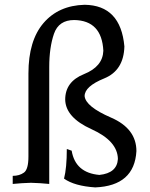

<svg xmlns="http://www.w3.org/2000/svg" viewBox="-20 -777 634 811"><path d="M382.3 14.6Q294.4 8.8 250.5 -22.5Q262.2 -67.9 262.2 -147.5L282.7 -140.6Q298.3 -46.9 399.9 -38.1Q474.6 -45.9 478 -105.5Q476.6 -181.6 366.7 -231.2Q256.8 -280.8 255.4 -356.4Q255.4 -432.1 334.7 -463.9Q414.1 -495.6 416.5 -562.5Q410.2 -690.4 293.5 -692.4Q228 -692.4 208 -634.3Q188 -576.2 188 -494.1V0Q149.4 -3.9 110.8 -4.9Q72.3 -3.9 33.7 0V-34.2Q62 -34.2 81.1 -47.9Q100.1 -61.5 100.1 -116.2V-466.8Q100.1 -605.5 163.8 -679.7Q227.5 -753.9 337.4 -756.8Q489.7 -754.9 505.4 -581.1Q502.9 -479.5 420.2 -445.8Q337.4 -412.1 337.4 -371.1Q341.8 -326.7 449 -280.3Q556.2 -233.9 556.2 -138.7Q547.9 7.8 382.3 14.6Z"/></svg>

Font: Almanac
Style: Regular
Weight: 400
Designer: Eden's Almanac
Version: Version 3.501;March 28, 2021;FontCreator 13.0.0.2683 64-bit